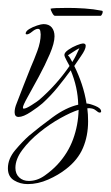

<svg xmlns="http://www.w3.org/2000/svg" viewBox="-25 -296 280 486"><path d="M45 170Q26 170 10.5 160.5Q-5 151 -5 130Q-5 106 13.5 84Q32 62 49 47Q74 26 108 1Q142 -24 173 -31Q172 -75 154 -118Q138 -96 120.5 -74.5Q103 -53 82 -34Q73 -26 53.5 -13Q34 0 22 0Q12 0 12 -12Q12 -22 17 -34Q26 -57 35 -80.5Q44 -104 53 -126Q61 -144 69.5 -167Q78 -190 78 -209Q78 -212 77 -217.5Q76 -223 71 -223Q65 -223 56.5 -216Q48 -209 43 -209Q40 -209 40 -211Q40 -217 49 -222.5Q58 -228 69 -231.5Q80 -235 85 -235Q99 -235 106 -226.5Q113 -218 113 -204Q113 -187 101 -159Q89 -131 73 -101.5Q57 -72 45 -50.5Q33 -29 33 -24Q33 -21 35 -21Q41 -21 55 -30Q69 -39 74 -43Q118 -81 151 -129Q149 -133 143.5 -143Q138 -153 138 -157Q138 -163 148 -170Q158 -177 169.5 -181.5Q181 -186 185 -186Q192 -186 192 -180Q192 -171 180 -154Q168 -137 163 -129Q174 -107 182 -83Q190 -59 194 -34Q201 -34 216 -28Q231 -22 231 -14Q231 -11 227 -11Q224 -11 217 -17Q210 -23 196 -22Q197 -14 197.5 -6Q198 2 198 11Q198 48 185 78.5Q172 109 142 132Q123 147 97 158.5Q71 170 45 170ZM158 -139Q163 -147 167.5 -156Q172 -165 176 -174Q168 -170 161.5 -165.5Q155 -161 147 -156Q151 -152 153 -148Q155 -144 158 -139ZM48 162Q69 162 88 148.5Q107 135 120 121Q147 92 160 56.5Q173 21 174 -18Q155 -12 128 3Q101 18 75 39Q49 60 31.5 83.5Q14 107 14 129Q14 144 23.5 153Q33 162 48 162ZM114 -256Q111 -256 107 -263.5Q103 -271 103 -274Q109 -276 147 -276Q167 -276 189.5 -274.5Q212 -273 232 -269Q235 -269 235 -266Q235 -263 233 -259.5Q231 -256 230 -256Z"/></svg>

Font: Sassy Frass
Style: Regular
Weight: 400
Designer: Robert E. Leuschke
Foundry: Robert E. Leuschke
Version: Version 1.010; ttfautohint (v1.8.3)